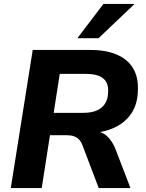

<svg xmlns="http://www.w3.org/2000/svg" viewBox="-20 -960 747 980"><path d="M35 0 147 -705H442Q522 -705 577 -681Q632 -657 659 -612Q686 -567 684 -503Q683 -428 649.5 -379.5Q616 -331 558 -306Q500 -281 427 -280V-292H454Q498 -291 526 -265.5Q554 -240 571 -195L646 0H484L403 -213Q396 -234 384.5 -246.5Q373 -259 357.5 -264.5Q342 -270 319 -270H235L193 0ZM254 -384H405Q466 -384 498.5 -411Q531 -438 532 -492Q534 -538 506 -560.5Q478 -583 416 -583H285ZM375 -765 508 -940H667L483 -765Z"/></svg>

Font: Nunito Sans 11pt ExtraBold
Style: Italic
Weight: 800
Italic angle: -9°
Version: Version 3.101;gftools[0.9.27]